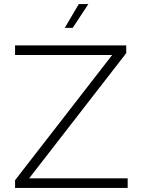

<svg xmlns="http://www.w3.org/2000/svg" viewBox="-20 -923 693 943"><path d="M54 0H607V-47H123L600 -662V-700H54V-653H531L54 -38ZM298 -786H337L414 -903H367Z"/></svg>

Font: Chess Sans Light
Style: Regular
Weight: 300
Designer: Wolf Bōese
Foundry: Wolf Bōese
Version: Version 7.223;Glyphs 3.3 (3306)